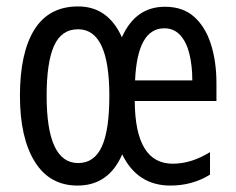

<svg xmlns="http://www.w3.org/2000/svg" viewBox="-20 -567 735 597"><path d="M493 -546Q549 -546 584 -514.5Q619 -483 636 -429Q653 -375 653 -309V-253H399Q400 -58 517 -58Q575 -58 633 -94V-24Q578 10 510 10Q407 10 360 -87Q318 10 221 10Q134 10 88 -64.5Q42 -139 42 -269Q42 -403 87 -475Q132 -547 223 -547Q316 -547 359 -451Q401 -546 493 -546ZM491 -479Q407 -479 400 -317H578Q578 -362 569 -399Q560 -436 540.5 -457.5Q521 -479 491 -479ZM223 -476Q171 -476 148 -424.5Q125 -373 125 -269Q125 -60 223 -60Q273 -60 296.5 -111Q320 -162 320 -269Q320 -476 223 -476Z"/></svg>

Font: Noto Sans Bengali ExtraCondensed
Style: Regular
Weight: 400
Width: 2
Designer: Jelle Bosma - Monotype Design Team
Foundry: Monotype Imaging Inc.
Version: Version 2.003; ttfautohint (v1.8.4.7-5d5b)